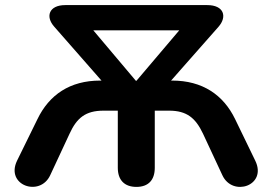

<svg xmlns="http://www.w3.org/2000/svg" viewBox="-20 -725 1070 753"><path d="M515 8C562 8 587 -19 587 -67V-291H643C713 -291 747 -262 776 -201L852 -38C892 49 1029 3 981 -95L902 -258C856 -353 774 -409 655 -409H651L837 -620C872 -660 858 -705 793 -705H236C172 -705 157 -660 193 -620L378 -409H373C254 -409 173 -353 127 -258L47 -95C0 2 137 49 177 -38L253 -201C281 -262 315 -291 386 -291H442V-67C442 -19 468 8 515 8ZM513 -408 346 -606H683L515 -408Z"/></svg>

Font: SN Pro
Style: Bold
Weight: 700
Designer: Tobias Whetton
Foundry: Supernotes
Version: Version 1.003;Glyphs 3.3 (3324)